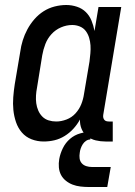

<svg xmlns="http://www.w3.org/2000/svg" viewBox="-20 -558 540 768"><path d="M155 8Q129 8 106 -1Q83 -10 67.5 -28Q52 -46 44 -69.5Q36 -93 33.5 -118Q31 -143 33 -169Q35 -195 39 -221L61 -351Q64 -374 71 -396.5Q78 -419 89.5 -440.5Q101 -462 117.5 -481Q134 -500 154.5 -513Q175 -526 198.5 -532Q222 -538 245 -538Q267 -538 288 -531Q309 -524 323.5 -509.5Q338 -495 346 -475.5Q354 -456 358 -434L374 -530H465L393 -99Q392 -93 393 -88Q394 -83 397 -79Q400 -75 405 -73.5Q410 -72 416 -72H431V8H402Q382 8 363 3.5Q344 -1 329 -12.5Q314 -24 306.5 -42Q299 -60 300 -80Q289 -60 273.5 -43Q258 -26 238.5 -14Q219 -2 198 3Q177 8 155 8ZM205 -72Q225 -72 246 -80Q267 -88 282 -104.5Q297 -121 305 -141Q313 -161 316 -182L338 -312Q340 -328 341.5 -344.5Q343 -361 342 -376.5Q341 -392 336.5 -407Q332 -422 323 -434Q314 -446 299.5 -452Q285 -458 269 -458Q246 -458 224 -448.5Q202 -439 186 -421.5Q170 -404 161.5 -382Q153 -360 149 -337L128 -207Q125 -192 124 -176Q123 -160 125 -145Q127 -130 133 -116Q139 -102 149.5 -91.5Q160 -81 174.5 -76.5Q189 -72 205 -72ZM334 190Q318 190 301.5 188Q285 186 270.5 180.5Q256 175 243.5 165Q231 155 224 141.5Q217 128 215.5 111.5Q214 95 217 78Q221 56 231.5 34.5Q242 13 260 -2.5Q278 -18 301 -24.5Q324 -31 346 -31L341 0Q332 0 324 5.5Q316 11 311 19Q306 27 303 35.5Q300 44 299 53Q297 65 298.5 76Q300 87 307 95Q314 103 325 106.5Q336 110 348 110H423L409 190Z"/></svg>

Font: Iosevka Slab Medium
Style: Italic
Weight: 500
Italic angle: -9°
Monospace: yes
Designer: Belleve Invis
Foundry: Belleve Invis
Version: Version 11.1.0; ttfautohint (v1.8.3)